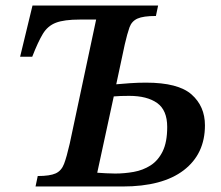

<svg xmlns="http://www.w3.org/2000/svg" viewBox="-20 -677 802 697"><path d="M425 0H109L117 -38Q161 -38 182 -47.5Q203 -57 212.5 -82Q222 -107 233 -155L329 -606H270Q213 -606 183 -594.5Q153 -583 135.5 -554Q118 -525 97 -471H53L98 -657H554L546 -619Q500 -619 479 -609.5Q458 -600 450 -577.5Q442 -555 433 -516L402 -371Q423 -373 452 -375Q481 -377 510 -377Q627 -377 675.5 -334Q724 -291 724 -222Q724 -118 647 -59Q570 0 425 0ZM393 -327 333 -50Q347 -49 365 -48Q383 -47 398 -47Q432 -47 465.5 -53Q499 -59 526.5 -76.5Q554 -94 570.5 -127.5Q587 -161 587 -216Q587 -277 550.5 -303Q514 -329 449 -329Q415 -329 393 -327Z"/></svg>

Font: STIX Two Text SemiBold
Style: Italic
Weight: 600
Italic angle: -12°
Designer: Ross Mills, John Hudson & Paul Hanslow, Tiro Typeworks Ltd; with prior portions MicroPress Inc. and Coen Hoffman, Elsevi
Foundry: Tiro Typeworks Ltd
Version: Version 2.13 b171